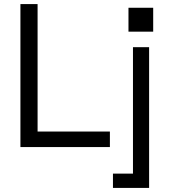

<svg xmlns="http://www.w3.org/2000/svg" viewBox="-20 -720 832 940"><path d="M80 0H518V-76H164V-700H80ZM533 200H710V-489H631V130H533ZM609 -565H730V-682H609Z"/></svg>

Font: Meta Space
Style: Regular
Weight: 400
Designer: Meta Pool / Florian Karsten
Foundry: Meta Pool / Florian Karsten
Version: Version 2.000;Glyphs 3.1.1 (3137)